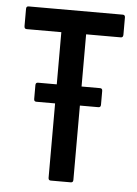

<svg xmlns="http://www.w3.org/2000/svg" viewBox="-49 -694 522 733"><g transform="rotate(5 211.5 -327.5)"><path d="M92 -295Q83 -295 83 -305V-358Q83 -368 92 -368H330Q339 -368 339 -358V-305Q339 -295 330 -295H258H163ZM173 0Q164 0 164 -10V-568H31Q22 -568 22 -579V-645Q22 -655 31 -655H392Q401 -655 401 -645V-579Q401 -568 392 -568H259V-10Q259 0 250 0Z"/></g></svg>

Font: Sofia Sans Condensed SemiBold
Style: Regular
Weight: 600
Designer: Botio Nikoltchev, Ani Petrova
Foundry: lettersoup
Version: Version 4.101